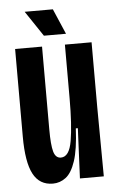

<svg xmlns="http://www.w3.org/2000/svg" viewBox="-51 -706 456 753"><g transform="rotate(-5 177.5 -329.5)"><path d="M127 11Q74 11 49.5 -36Q25 -83 25 -183V-528H131V-202Q131 -141 138.5 -114.5Q146 -88 167 -88Q200 -88 210.5 -149.5Q221 -211 221 -317V-528H326V-272L328 0H234L243 -197H235Q231 -114 216 -69Q201 -24 178 -6.5Q155 11 127 11ZM142 -570 75 -670H186L229 -570Z"/></g></svg>

Font: Bricolage Grotesque 96pt Condensed Medium
Style: Regular
Weight: 500
Width: 3
Designer: Mathieu Triay
Foundry: Atelier Triay
Version: Version 1.001; ttfautohint (v1.8.4.7-5d5b);gftools[0.9.33.de